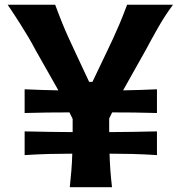

<svg xmlns="http://www.w3.org/2000/svg" viewBox="-20 -775 748 795"><path d="M269 0Q272.9 -36.1 275.6 -69.8Q278.3 -103.5 279.3 -138.7Q231.9 -138.7 183.8 -137.5Q135.7 -136.2 82 -132.8V-231Q136.2 -229.5 184.8 -229Q233.4 -228.5 280.8 -228V-282.7L267.6 -309.6Q223.1 -309.6 177.7 -309.1Q132.3 -308.6 82 -307.1V-405.3Q155.8 -401.9 221.7 -400.9L127.4 -567.4Q112.8 -595.2 97.9 -620.4Q83 -645.5 63 -677.2Q43 -709 11.7 -755.4H208.5Q225.1 -710.4 238.3 -678Q251.5 -645.5 264.9 -616.5Q278.3 -587.4 294.9 -551.8L349.1 -436H362.8L418.5 -552.7Q435.5 -587.9 449 -617.2Q462.4 -646.5 476.1 -678.7Q489.7 -710.9 506.3 -755.4H696.3Q662.6 -710 635.3 -661.9Q607.9 -613.8 583.5 -567.9L489.7 -400.9Q555.7 -401.9 629.9 -405.3V-307.1Q579.6 -308.6 534.2 -309.1Q488.8 -309.6 444.3 -309.6L432.1 -284.2V-228Q479 -228.5 527.3 -229Q575.7 -229.5 629.9 -231V-132.8Q576.7 -136.2 528.6 -137.5Q480.5 -138.7 433.6 -138.7Q434.6 -103.5 437 -69.8Q439.5 -36.1 443.8 0Z"/></svg>

Font: Pinar-FD SemiBold
Style: Regular
Weight: 600
Designer: Amin Abedi
Version: Version 2.000